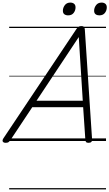

<svg xmlns="http://www.w3.org/2000/svg" viewBox="-71 -1092 847 1487"><path d="M-27 14Q-43 14 -49 5Q-55 -4 -45 -20L522 -869Q530 -880 537.5 -885Q545 -890 560 -890Q573 -890 579 -884.5Q585 -879 586 -863L642 -14Q643 0 636.5 7Q630 14 615 14Q601 14 596 8.5Q591 3 590 -10L573 -262H179L11 -9Q1 5 -6 9.5Q-13 14 -27 14ZM212 -312H570L539 -805ZM457 -973Q439 -973 427.5 -981.5Q416 -990 416 -1009Q416 -1032 431 -1052Q446 -1072 474 -1072Q491 -1072 502.5 -1063Q514 -1054 514 -1035Q514 -1011 499.5 -992Q485 -973 457 -973ZM698 -973Q681 -973 669.5 -981.5Q658 -990 658 -1009Q658 -1032 673 -1052Q688 -1072 716 -1072Q733 -1072 744.5 -1063Q756 -1054 756 -1035Q756 -1011 741.5 -992Q727 -973 698 -973ZM0 365H750V375H0ZM0 -20H750V0H0ZM0 -505H750V-500H0ZM0 -885H750V-875H0Z"/></svg>

Font: Playwrite DK Loopet Guides
Style: Regular
Weight: 400
Designer: Veronika Burian, José Scaglione
Foundry: TypeTogether
Version: Version 1.003